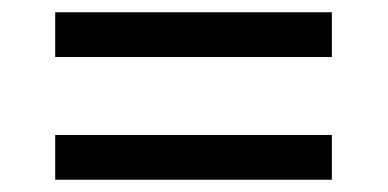

<svg xmlns="http://www.w3.org/2000/svg" viewBox="-20 -479 632 313"><path d="M70 -459H521V-386H70ZM70 -259H521V-186H70Z"/></svg>

Font: ugurmukhi05
Style: Book
Weight: 400
Designer: Jelle Bosma - Monotype Design Team
Foundry: Monotype Imaging Inc.
Version: Version 2.003